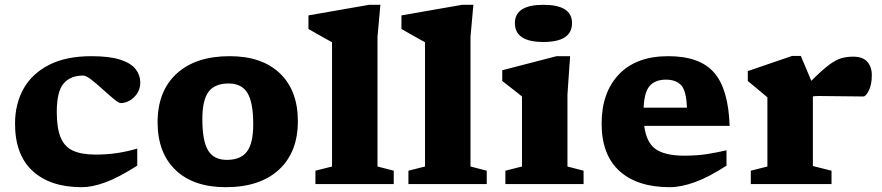

<svg xmlns="http://www.w3.org/2000/svg" viewBox="-20 -765 3664 798"><path d="M359.5 -531.5Q436 -531.5 480.5 -516.8Q525 -502 544 -477.2Q563 -452.5 563 -422.5Q563 -396.5 550.5 -377.2Q538 -358 519.2 -347.2Q500.5 -336.5 482 -336.5Q473.5 -336.5 452.8 -353.8Q432 -371 407.2 -393.5Q382.5 -416 360.2 -433.5Q338 -451 325.5 -451Q273 -451 244.5 -418Q216 -385 216 -300Q216 -233 231.8 -194.2Q247.5 -155.5 283 -139Q318.5 -122.5 377.5 -122.5Q425 -122.5 466.5 -128.8Q508 -135 550.5 -147.5V-76.5Q471.5 -26.5 417.2 -6.8Q363 13 320 13Q189 13 115.8 -54.2Q42.5 -121.5 42.5 -251Q42.5 -333.5 78.2 -396.8Q114 -460 184.8 -495.8Q255.5 -531.5 359.5 -531.5Z M918.5 13Q784 13 709.5 -58.5Q635 -130 635 -257Q635 -386 714 -458.8Q793 -531.5 934.5 -531.5Q1069 -531.5 1143.5 -460Q1218 -388.5 1218 -261.5Q1218 -132 1139 -59.5Q1060 13 918.5 13ZM923 -100.5Q980 -100.5 1006.2 -134.8Q1032.5 -169 1032.5 -249Q1032.5 -339 1008.5 -378.5Q984.5 -418 930 -418Q873 -418 847 -383.8Q821 -349.5 821 -269.5Q821 -179.5 844.8 -140Q868.5 -100.5 923 -100.5Z M1549 -73 1616.5 -55.5V0H1291V-55.5L1360 -73V-589.5Q1350 -595 1320.5 -611.2Q1291 -627.5 1262 -644.5V-701L1514 -745H1561L1549 -612Z M1935.5 -73 2003 -55.5V0H1677.5V-55.5L1746.5 -73V-589.5Q1736.5 -595 1707 -611.2Q1677.5 -627.5 1648.5 -644.5V-701L1900.5 -745H1947.5L1935.5 -612Z M2238.5 -590.5Q2120 -590.5 2120 -669Q2120 -745 2238.5 -745Q2357.5 -745 2357.5 -669Q2357.5 -590.5 2238.5 -590.5ZM2349.5 -531.5 2338.5 -372.5V-73L2405.5 -55.5V0H2080.5V-55.5L2149.5 -73V-364Q2141 -371 2115.8 -390.8Q2090.5 -410.5 2067.5 -428.5V-473L2293 -531.5Z M2757.5 -531.5Q2888.5 -531.5 2948 -463.2Q3007.5 -395 3012.5 -242H2657.5Q2666.5 -172 2705.5 -145Q2744.5 -118 2824 -118Q2876 -118 2918.2 -124.5Q2960.5 -131 2999.5 -140.5V-76.5Q2925.5 -28.5 2867.8 -7.8Q2810 13 2763.5 13Q2629 13 2554.8 -54.2Q2480.5 -121.5 2480.5 -251Q2480.5 -380.5 2552.5 -456Q2624.5 -531.5 2757.5 -531.5ZM2748 -434Q2704 -434 2681 -408.8Q2658 -383.5 2655 -317.5H2835Q2832.5 -388.5 2810.8 -411.2Q2789 -434 2748 -434Z M3526 -529.5Q3565.5 -529.5 3584.5 -508.5Q3603.5 -487.5 3603.5 -452.5Q3603.5 -414 3591.2 -389Q3579 -364 3568 -364Q3520 -364 3476.8 -365Q3433.5 -366 3386.5 -366Q3368.5 -366 3358.5 -364.5V-75L3436 -55.5V0H3100.5V-55.5L3169.5 -73V-360.5Q3160 -369 3137.8 -387Q3115.5 -405 3088 -428.5V-469.5L3272 -532.5H3308.5L3352 -429Q3396 -473 3424.5 -494.5Q3453 -516 3476 -522.8Q3499 -529.5 3526 -529.5Z"/></svg>

Font: Newsreader Caption
Style: Bold
Weight: 700
Designer: Hugues Gentile
Foundry: Production Type
Version: Version 1.001